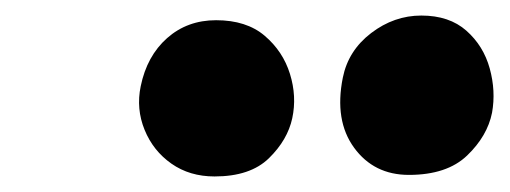

<svg xmlns="http://www.w3.org/2000/svg" viewBox="-20 -788 656 247"><path d="M506 -563Q461 -563 435.5 -598Q410 -633 421 -688Q428 -723 457.5 -745.5Q487 -768 522 -768Q558 -768 580 -748.5Q602 -729 610 -700Q618 -671 613 -643Q607 -613 581 -588Q555 -563 506 -563ZM256 -561Q224 -561 200.5 -577.5Q177 -594 166 -621Q155 -648 161 -677Q169 -716 195 -739Q221 -762 258 -762Q297 -762 320.5 -742Q344 -722 353 -693Q362 -664 356 -636Q350 -608 326 -584.5Q302 -561 256 -561Z"/></svg>

Font: Shantell Sans Light ExtraBold
Style: Italic
Weight: 800
Italic angle: -11°
Version: Version 1.008;[ac192a2d6]